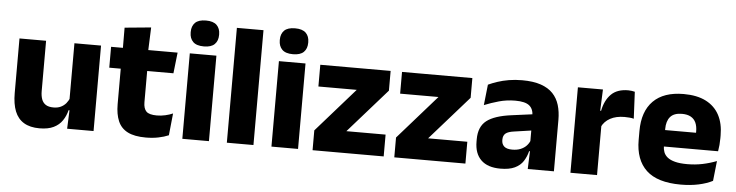

<svg xmlns="http://www.w3.org/2000/svg" viewBox="-44 -887 4217 1100"><g transform="rotate(5 2064.0 -337.0)"><path d="M199.5 -491.5V-202.5Q199.5 -175.5 206.5 -155.8Q213.5 -136 230 -125.2Q246.5 -114.5 275 -114.5Q299 -114.5 316.8 -123Q334.5 -131.5 346.8 -146Q359 -160.5 365 -178L388.5 -106.5H362.5Q354.5 -73.5 336.2 -46.5Q318 -19.5 286.2 -4Q254.5 11.5 205 11.5Q150.5 11.5 115.2 -9.8Q80 -31 63.2 -73Q46.5 -115 46.5 -178V-491.5ZM515.5 -491.5V0H363.5L368.5 -123L362.5 -137V-491.5Z M816.5 11Q751 11 712.2 -8.8Q673.5 -28.5 656.5 -68Q639.5 -107.5 639.5 -165.5V-440H791.5V-190Q791.5 -154 807.8 -137.2Q824 -120.5 868.5 -120.5Q893 -120.5 917 -126Q941 -131.5 960.5 -140L947.5 -13.5Q922 -2.5 888.8 4.2Q855.5 11 816.5 11ZM573.5 -369.5V-489.5H956L942.5 -369.5ZM641.5 -478.5 641 -605.5 792.5 -620 787 -478.5Z M1026 0V-491.5H1179V0ZM1102.5 -538Q1059.5 -538 1040 -557.8Q1020.5 -577.5 1020.5 -611V-614.5Q1020.5 -648 1040 -667.5Q1059.5 -687 1102.5 -687Q1144.5 -687 1164.2 -667.5Q1184 -648 1184 -614.5V-611Q1184 -577 1164.2 -557.5Q1144.5 -538 1102.5 -538Z M1282 0V-660.5H1435V0Z M1538.5 0V-491.5H1691.5V0ZM1615 -538Q1572 -538 1552.5 -557.8Q1533 -577.5 1533 -611V-614.5Q1533 -648 1552.5 -667.5Q1572 -687 1615 -687Q1657 -687 1676.8 -667.5Q1696.5 -648 1696.5 -614.5V-611Q1696.5 -577 1676.8 -557.5Q1657 -538 1615 -538Z M2184 -125.5V0H1775V-114L1997 -366.5H1776.5V-491.5H2181V-378L1958.5 -125.5Z M2654 -125.5V0H2245V-114L2467 -366.5H2246.5V-491.5H2651V-378L2428.5 -125.5Z M3012.5 0 3017 -123 3013.5 -130.5V-284L3012.5 -304Q3012.5 -345 2988.5 -364.5Q2964.5 -384 2908 -384Q2858.5 -384 2814 -371.5Q2769.5 -359 2730 -343L2743 -461.5Q2766.5 -472.5 2795.8 -482.2Q2825 -492 2860.5 -498Q2896 -504 2936.5 -504Q3001 -504 3044.5 -489Q3088 -474 3114 -446.5Q3140 -419 3151.5 -380.8Q3163 -342.5 3163 -296.5V0ZM2856 11.5Q2782.5 11.5 2744.5 -25.5Q2706.5 -62.5 2706.5 -131V-144.5Q2706.5 -217 2751.2 -251.8Q2796 -286.5 2893.5 -299L3025.5 -316.5L3034.5 -224.5L2917.5 -207.5Q2882 -203 2867.5 -191Q2853 -179 2853 -155.5V-152Q2853 -129.5 2867.5 -116.2Q2882 -103 2914 -103Q2942 -103 2962.2 -111.5Q2982.5 -120 2995.5 -133.8Q3008.5 -147.5 3015 -164.5L3036.5 -102.5H3011.5Q3003.5 -70.5 2986.8 -44.5Q2970 -18.5 2938.5 -3.5Q2907 11.5 2856 11.5Z M3408 -276 3366 -369H3402Q3414 -430 3448.8 -464.8Q3483.5 -499.5 3547 -499.5Q3558 -499.5 3567.2 -498Q3576.5 -496.5 3585 -494.5L3592.5 -340Q3582 -343 3568 -344.2Q3554 -345.5 3539.5 -345.5Q3490.5 -345.5 3457 -327.2Q3423.5 -309 3408 -276ZM3258 0V-491.5H3402L3395.5 -334.5L3411 -332.5V0Z M3893 12.5Q3759 12.5 3695 -47.2Q3631 -107 3631 -221.5V-272.5Q3631 -385.5 3691 -445.8Q3751 -506 3865.5 -506Q3942.5 -506 3993.8 -479.8Q4045 -453.5 4070.8 -405Q4096.5 -356.5 4096.5 -288.5V-272Q4096.5 -253 4094.8 -233.2Q4093 -213.5 4090 -196.5H3952Q3954 -225.5 3954.5 -251.2Q3955 -277 3955 -298Q3955 -328.5 3945.5 -349.2Q3936 -370 3916.2 -381Q3896.5 -392 3865.5 -392Q3819.5 -392 3798.2 -367.2Q3777 -342.5 3777 -297V-252L3778 -235.5V-200.5Q3778 -181.5 3784.2 -164.5Q3790.5 -147.5 3806.2 -134.8Q3822 -122 3849.8 -114.8Q3877.5 -107.5 3920.5 -107.5Q3966 -107.5 4008 -116.2Q4050 -125 4088.5 -140L4076 -25Q4042 -7.5 3995.5 2.5Q3949 12.5 3893 12.5ZM3712 -196.5V-291H4059V-196.5Z"/></g></svg>

Font: Anek Gurmukhi
Style: Bold
Weight: 700
Designer: Sarang Kulkarni (Gurmukhi), Yesha Goshar (Latin)
Foundry: Ek Type
Version: Version 1.003